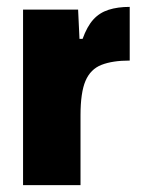

<svg xmlns="http://www.w3.org/2000/svg" viewBox="-20 -538 415 558"><path d="M47 0V-510H207L211 -425H220Q233 -461 251 -481Q269 -501 295.5 -509.5Q322 -518 357 -518V-362Q307 -362 275 -349.5Q243 -337 228.5 -303Q214 -269 214 -203V0Z"/></svg>

Font: Saira SemiCondensed ExtraBold
Style: Regular
Weight: 800
Width: 4
Designer: Hector Gatti with collaboration of the Omnibus-Type team
Foundry: Omnibus-Type
Version: Version 1.101